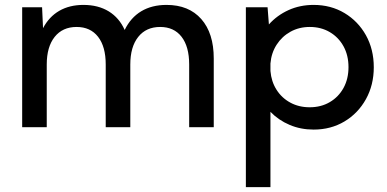

<svg xmlns="http://www.w3.org/2000/svg" viewBox="-20 -518 1577 782"><path d="M850.6 0H750.5V-255.4Q750.5 -328.1 719.5 -368.2Q688.5 -408.2 632.3 -408.2Q575.2 -408.2 543 -367.7Q510.7 -327.1 510.7 -255.4V0H410.6V-255.4Q410.6 -328.1 379.4 -368.2Q348.1 -408.2 292 -408.2Q234.9 -408.2 202.6 -367.7Q170.4 -327.1 170.4 -255.4V0H70.3V-488.3H151.4L155.3 -403.3Q179.7 -449.7 221.4 -473.9Q263.2 -498 319.8 -498Q379.9 -498 422.9 -471.7Q465.8 -445.3 487.8 -396Q512.2 -446.3 555.4 -472.2Q598.6 -498 658.2 -498Q749 -498 799.8 -440.4Q850.6 -382.8 850.6 -279.8Z M1081.5 244.1H981.4V-488.3H1069.8L1075.2 -418.5Q1108.4 -455.6 1155 -476.8Q1201.7 -498 1257.3 -498Q1327.6 -498 1383.1 -464.8Q1438.5 -431.6 1470.5 -374.3Q1502.4 -316.9 1502.4 -244.1Q1502.4 -171.9 1470.5 -114.3Q1438.5 -56.6 1383.1 -23.4Q1327.6 9.8 1257.3 9.8Q1204.6 9.8 1159.7 -9.3Q1114.7 -28.3 1081.5 -62.5ZM1241.2 -81.1Q1287.6 -81.1 1323.2 -102.1Q1358.9 -123 1379.2 -159.9Q1399.4 -196.8 1399.4 -244.6Q1399.4 -292.5 1379.2 -329.3Q1358.9 -366.2 1323.2 -387.2Q1287.6 -408.2 1241.7 -408.2Q1198.2 -408.2 1163.3 -388.9Q1128.4 -369.6 1106.7 -335.9Q1085 -302.2 1081.5 -259.3V-229Q1085 -186 1106.2 -152.6Q1127.4 -119.1 1162.4 -100.1Q1197.3 -81.1 1241.2 -81.1Z"/></svg>

Font: Kumbh Sans Medium
Style: Regular
Weight: 500
Version: Version 1.005